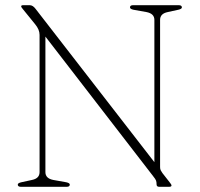

<svg xmlns="http://www.w3.org/2000/svg" viewBox="-20 -720 770 740"><path d="M249 -8.5Q249 0 236.5 0H61Q48.5 0 48.5 -8.5Q48.5 -14.5 62 -17.5L103.5 -26.5Q132.5 -32.5 132.5 -56.5V-585.5Q132.5 -606 115.5 -626.5L68 -685Q61.5 -692.5 61.5 -695.5Q61.5 -700 69.5 -700H94.5Q106.5 -700 117 -686L575 -95V-643.5Q575 -667.5 544.5 -673.5L494 -682.5Q481 -685.5 481 -691.5Q481 -700 493 -700H668.5Q681 -700 681 -691.5Q681 -685.5 667.5 -682.5L626.5 -673.5Q597 -667.5 597 -643.5V-76Q597 -68.5 599.5 -63.5Q602 -58.5 606 -53L633 -18.5Q641 -9 641 -5Q641 0 631 0H594Q583.5 0 583.5 -9Q583.5 -18 581.5 -23.8Q579.5 -29.5 571 -40L155 -579V-56.5Q155 -32.5 185 -26.5L235.5 -17.5Q249 -14.5 249 -8.5Z"/></svg>

Font: Fraunces 72pt Soft Thin
Style: Regular
Weight: 100
Version: Version 1.000;[b76b70a41]